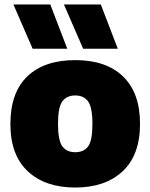

<svg xmlns="http://www.w3.org/2000/svg" viewBox="-20 -828 673 859"><path d="M316.5 11Q182 11 104.2 -61.8Q26.5 -134.5 26.5 -273Q26.5 -413.5 102.2 -486.2Q178 -559 316.5 -559Q455.5 -559 531 -485.5Q606.5 -412 606.5 -274Q606.5 -134.5 528.8 -61.8Q451 11 316.5 11ZM316.5 -147Q355 -147 374.2 -173Q393.5 -199 393.5 -273Q393.5 -348.5 373.8 -374.8Q354 -401 316.5 -401Q279 -401 259.2 -374.8Q239.5 -348.5 239.5 -274Q239.5 -199.5 259 -173.2Q278.5 -147 316.5 -147ZM352 -610 266 -808H431L507 -610ZM126 -610 40 -808H205L281 -610Z"/></svg>

Font: Encode Sans Black
Style: Regular
Weight: 900
Designer: Multiple Designers
Foundry: Impallari Type
Version: Version 3.002; ttfautohint (v1.8.3) -l 8 -r 50 -G 200 -x 14 